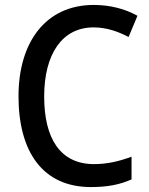

<svg xmlns="http://www.w3.org/2000/svg" viewBox="-20 -747 603 778"><path d="M348 11C417 11 465 1 513 -20V-112C464 -94 416 -82 361 -82C224 -82 159 -186 159 -356C159 -528 232 -636 359 -636C414 -636 461 -618 501 -597L537 -683C487 -711 426 -727 360 -727C165 -727 55 -576 55 -357C55 -131 154 11 348 11Z"/></svg>

Font: Noto Sans Mono SemiCondensed Medium
Style: Regular
Weight: 500
Width: 4
Designer: Monotype Design Team
Foundry: Monotype Imaging Inc.
Version: Version 2.014